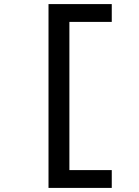

<svg xmlns="http://www.w3.org/2000/svg" viewBox="-20 -780 680 938"><path d="M217 138V-760H526V-673H319V51H526V138Z"/></svg>

Font: Writer SemiBold
Style: Regular
Weight: 600
Monospace: yes
Designer: Mike Abbink, Paul van der Laan, Pieter van Rosmalen
Foundry: Bold Monday
Version: Version 2.001 2020